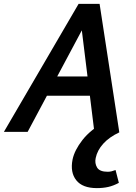

<svg xmlns="http://www.w3.org/2000/svg" viewBox="-39 -678 697 987"><path d="M446 0 373 -592H419L103 0H-19L365 -658H473L574 0ZM133 -186 188 -285H458L487 -186ZM459 289Q385 289 353 248.5Q321 208 334 142Q344 94 385 41.5Q426 -11 503 -54L575 2Q522 27 491.5 61Q461 95 453 134Q447 161 460 183Q473 205 515 205Q525 205 535 202.5Q545 200 555 196L572 262Q544 277 517.5 283Q491 289 459 289Z"/></svg>

Font: Ysabeau Office
Style: Bold Italic
Weight: 700
Italic angle: -12°
Designer: Christian Thalmann (Catharsis Fonts)
Version: Version 2.001;gftools[0.9.30]; featfreeze: tnum,lnum,ss02